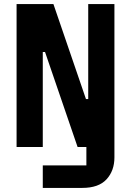

<svg xmlns="http://www.w3.org/2000/svg" viewBox="-20 -718 640 938"><path d="M61 0V-698H241L400 -234H411V-698H539V51Q539 116 500.5 158Q462 200 382 200H189V90H402V0H359L200 -464H189V0Z"/></svg>

Font: Lilex Nerd Font
Style: Bold
Weight: 700
Designer: Mike Abbink, Paul van der Laan, Pieter van Rosmalen, Mikhael Khrustik
Foundry: Mikhael Khrustik
Version: Version 2.400; ttfautohint (v1.8.4.7-5d5b);Nerd Fonts 3.3.0